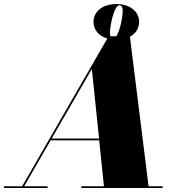

<svg xmlns="http://www.w3.org/2000/svg" viewBox="-70 -948 910 968"><path d="M-50 -9V0H170V-9H52L185.5 -240.5H430L454 -9H340V0H750V-9H679L585 -763C615 -779 631.5 -806 631.5 -837.5C631.5 -888.5 587.5 -927.5 516.5 -927.5C445.5 -927.5 401.5 -888.5 401.5 -837.5C401.5 -798.5 427 -766.5 471 -754L41.5 -9ZM484.5 -784.5C484.5 -816.5 504.5 -921 531.5 -921C548.5 -921 548.5 -902.5 548.5 -890.5C548.5 -865 535.5 -792.5 516.5 -765H486.5C484.5 -771 484.5 -778.5 484.5 -784.5ZM393 -600 429.5 -249.5H190.5Z"/></svg>

Font: Bodoni* 24pt Fatface
Style: Italic
Weight: 900
Italic angle: -13°
Version: Version 2.3